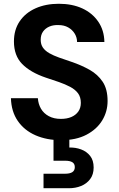

<svg xmlns="http://www.w3.org/2000/svg" viewBox="-20 -732 631 1019"><path d="M304 12Q228 12 168.5 -14Q109 -40 74.5 -90Q40 -140 38 -211H181Q183 -180 197.5 -155Q212 -130 239 -115.5Q266 -101 303 -101Q335 -101 358.5 -111Q382 -121 395.5 -140Q409 -159 409 -186Q409 -217 394 -237Q379 -257 352.5 -271Q326 -285 293 -296.5Q260 -308 223 -320Q141 -348 97.5 -392.5Q54 -437 54 -512Q54 -574 84.5 -619Q115 -664 169 -688Q223 -712 292 -712Q363 -712 416.5 -687.5Q470 -663 501.5 -617Q533 -571 534 -509H389Q389 -533 376.5 -553.5Q364 -574 342 -586.5Q320 -599 290 -599Q263 -600 242 -591Q221 -582 208.5 -564.5Q196 -547 196 -521Q196 -496 208 -479Q220 -462 242 -449.5Q264 -437 293.5 -426.5Q323 -416 359 -404Q412 -386 455.5 -361.5Q499 -337 525 -298Q551 -259 551 -196Q551 -140 522.5 -93Q494 -46 439 -17Q384 12 304 12ZM211 267V190H326Q351 190 364 181.5Q377 173 377 155Q377 137 364 129Q351 121 326 121H264V-4H348V51Q381 50 410.5 61Q440 72 458.5 95.5Q477 119 477 157Q477 194 458.5 218.5Q440 243 410.5 255Q381 267 346 267Z"/></svg>

Font: DM Sans 28pt
Style: Bold
Weight: 700
Version: Version 4.004;gftools[0.9.30]